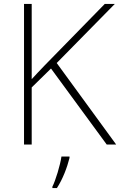

<svg xmlns="http://www.w3.org/2000/svg" viewBox="-20 -734 610 975"><path d="M570 0 268 -414 563 -714H512L206 -401C183 -377 161 -354 141 -332V-714H102V0H141V-290L239 -386L522 0ZM333 68V61H292C286 104 262 183 246 214V221H269C299 175 321 116 333 68Z"/></svg>

Font: Noto Sans Sinhala UI ExtraLight
Style: Regular
Weight: 200
Designer: Jelle Bosma - Monotype Design Team
Foundry: Monotype Imaging Inc.
Version: Version 2.006